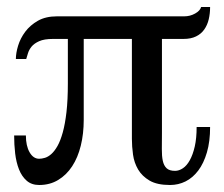

<svg xmlns="http://www.w3.org/2000/svg" viewBox="-20 -511 634 543"><path d="M574.2 -151.9Q574.2 -110.8 565.2 -80.1Q556.2 -49.3 540.8 -28.8Q525.4 -8.3 504.9 2Q484.4 12.2 460.9 12.2Q424.3 12.2 403.1 -0.2Q381.8 -12.7 370.6 -31.7Q359.4 -50.8 356.2 -73.7Q353 -96.7 353 -118.2V-400.9H216.8V-171.9Q216.8 -132.8 208.5 -99.1Q200.2 -65.4 184.1 -40.8Q168 -16.1 144.5 -2Q121.1 12.2 90.8 12.2Q69.3 12.2 55.4 0Q41.5 -12.2 33.7 -32Q25.9 -51.8 22.9 -76.9Q20 -102.1 20 -127.9H53.2Q53.2 -98.6 63.7 -80.3Q74.2 -62 90.8 -62Q98.1 -62 107.2 -64.7Q116.2 -67.4 125.2 -75.4Q134.3 -83.5 142.6 -98.1Q150.9 -112.8 157.5 -136.5Q164.1 -160.2 168 -194.1Q171.9 -228 171.9 -274.9V-400.9H129.9Q105 -400.9 90.8 -394.5Q76.7 -388.2 69.3 -379.2Q62 -370.1 59.1 -360.4Q56.2 -350.6 54.2 -344.2H24.9Q24.9 -360.8 31.2 -381.8Q37.6 -402.8 51.5 -421.4Q65.4 -439.9 87.4 -452.4Q109.4 -464.8 141.1 -464.8H501Q517.6 -464.8 531.7 -472.7Q545.9 -480.5 548.8 -491.2H574.2Q574.2 -472.7 570.3 -456.3Q566.4 -439.9 557.6 -427.5Q548.8 -415 534.4 -408Q520 -400.9 499 -400.9H438V-134.8Q438 -109.9 437.7 -89.8Q437.5 -69.8 440.4 -56.2Q443.4 -42.5 451.2 -35.2Q459 -27.8 475.1 -27.8Q486.3 -27.8 497.3 -35.2Q508.3 -42.5 516.8 -57.9Q525.4 -73.2 530.8 -96.7Q536.1 -120.1 536.1 -151.9Z"/></svg>

Font: BabelStone Roman
Style: Regular
Weight: 400
Designer: Walt Agee, Victor Gaultney, Peter Martin, Debbi Hosken, Becca Hirsbrunner (SIL); Andrew West (BabelStone)
Foundry: BabelStone
Version: Version 16.000